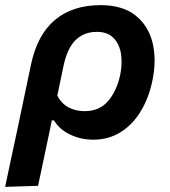

<svg xmlns="http://www.w3.org/2000/svg" viewBox="-51 -531 660 747"><path d="M-31 196Q-19.5 142 -8.5 89.5Q3 37 16 -24.5L69.5 -279.5Q94 -395.5 162.5 -453.2Q231 -511 340.5 -511Q425.5 -511 475.8 -471.2Q526 -431.5 542.5 -365Q550.5 -332 550.5 -296Q550.5 -258.5 542 -217.5Q528 -149.5 496.2 -97.5Q464.5 -45.5 417.8 -16.5Q371 12.5 311.5 12.5Q264.5 12.5 222.8 -7Q181 -26.5 159 -62.5H150.5L141.5 -18Q129.5 38.5 119 88.5Q108.5 138 97 192ZM278.5 -98.5Q336 -98.5 369.8 -138.2Q403.5 -178 416.5 -239Q422 -266.5 422 -291Q422 -307.5 419.5 -323Q413 -361 390 -384Q367 -407 326 -407Q275.5 -407 243 -375Q210.5 -343 196 -274L172 -159Q188 -128 215.8 -113.2Q243.5 -98.5 278.5 -98.5Z"/></svg>

Font: Heraclito SemiBold
Style: Italic
Weight: 600
Italic angle: -12°
Designer: Kostas Bartsokas (font) & Cristiano Sobral (main changes)
Foundry: Kostas Bartsokas (font) & Cristiano Sobral (main changes)
Version: Version 1.00;July 8, 2020;FontCreator 13.0.0.2655 64-bit